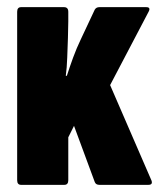

<svg xmlns="http://www.w3.org/2000/svg" viewBox="-20 -517 448 537"><path d="M39 0Q28 0 28 -13V-484Q28 -497 39 -497H159Q171 -497 171 -484V-457Q171 -438 170 -411Q169 -384 168 -355.5Q167 -327 164 -305H167Q175 -330 184.5 -356Q194 -382 206 -407L245 -490Q249 -497 258 -497H389Q403 -497 395 -483L288 -279L402 -16Q410 0 395 0H258Q248 0 245 -8L187 -165L171 -133V-13Q171 0 160 0Z"/></svg>

Font: Sofia Sans Extra Condensed Black
Style: Regular
Weight: 900
Designer: Botio Nikoltchev, Ani Petrova
Foundry: lettersoup
Version: Version 4.101